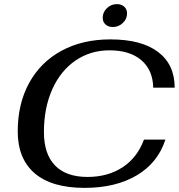

<svg xmlns="http://www.w3.org/2000/svg" viewBox="-20 -901 867 931"><path d="M66 -264Q66 -398 121.5 -499Q177 -600 278.5 -655Q380 -710 515 -710Q666 -710 746.5 -649Q827 -588 827 -476H723Q721 -562 665 -609.5Q609 -657 511 -657Q418 -657 345.5 -607Q273 -557 233 -467Q193 -377 193 -261Q193 -154 247 -98.5Q301 -43 404 -43Q503 -43 574.5 -90Q646 -137 678 -224H782Q746 -112 643.5 -51Q541 10 390 10Q231 10 148.5 -60.5Q66 -131 66 -264ZM478 -815Q478 -842 498.5 -861.5Q519 -881 547 -881Q569 -881 582.5 -868.5Q596 -856 596 -836Q596 -809 575.5 -789.5Q555 -770 527 -770Q505 -770 491.5 -782.5Q478 -795 478 -815Z"/></svg>

Font: Fahkwang Medium
Style: Italic
Weight: 500
Italic angle: -10°
Version: Version 1.000; ttfautohint (v1.6)